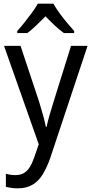

<svg xmlns="http://www.w3.org/2000/svg" viewBox="-20 -786 499 1046"><path d="M2 -536H92L193 -232Q200 -208 207 -184.5Q214 -161 220 -138.5Q226 -116 230 -95H234Q239 -121 249.5 -157.5Q260 -194 272 -232L367 -536H457L253 77Q235 128 212 165Q189 202 156 221Q123 240 77 240Q57 240 41 237.5Q25 235 12 232V161Q23 164 36.5 166Q50 168 64 168Q91 168 110 157Q129 146 142.5 124Q156 102 167 70L191 0ZM271 -766Q283 -744 302.5 -717Q322 -690 344 -663.5Q366 -637 384 -617V-606H328Q304 -623 278.5 -647Q253 -671 228 -697Q202 -671 177 -647Q152 -623 129 -606H74V-617Q93 -638 114 -664.5Q135 -691 154.5 -717.5Q174 -744 186 -766Z"/></svg>

Font: Noto Sans Thai SemiCondensed
Style: Regular
Weight: 400
Width: 4
Designer: Monotype Design Team
Foundry: Monotype Imaging Inc.
Version: Version 2.001